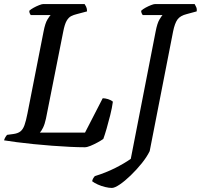

<svg xmlns="http://www.w3.org/2000/svg" viewBox="-31 -724 988 944"><path d="M386 0Q355 0 313 -2Q271 -4 225 -7.5Q179 -11 134 -15.5Q89 -20 51 -25Q13 -30 -11 -34Q-9 -42 -4.5 -49.5Q0 -57 4 -61L34 -65Q57 -68 69.5 -78Q82 -88 89.5 -109Q97 -130 104 -166L183 -568Q191 -610 202.5 -628.5Q214 -647 218 -650H120Q117 -654 115 -659Q113 -664 113 -671Q120 -678 133.5 -685.5Q147 -693 161 -698.5Q175 -704 181 -704H385Q388 -700 392.5 -691Q397 -682 397 -668L348 -655Q331 -651 318.5 -644.5Q306 -638 296.5 -621.5Q287 -605 280 -569L195 -141Q189 -113 180.5 -96Q172 -79 165 -72H387L474 -241Q486 -241 500.5 -236.5Q515 -232 524 -224Q520 -194 511 -158Q502 -122 493 -91Q484 -60 477 -41Q466 -33 448.5 -23.5Q431 -14 414 -7Q397 0 386 0ZM519 200Q505 200 486 195.5Q467 191 449.5 183Q432 175 422 167Q424 158 428 151.5Q432 145 435 142Q490 125 535.5 102Q581 79 612 57L734 -568Q742 -610 753 -628Q764 -646 768 -650H671Q668 -653 665.5 -659Q663 -665 663 -671Q671 -679 685 -686.5Q699 -694 712 -699Q725 -704 731 -704H926Q928 -700 933 -690.5Q938 -681 936 -668L888 -655Q855 -647 841.5 -628Q828 -609 820 -569L705 19Q691 48 665.5 79.5Q640 111 611.5 138.5Q583 166 558 183Q533 200 519 200Z"/></svg>

Font: Texturina 12pt Medium
Style: Italic
Weight: 500
Italic angle: -11°
Designer: Guillermo Torres Carreño
Foundry: Omnibus-Type
Version: Version 1.002